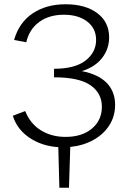

<svg xmlns="http://www.w3.org/2000/svg" viewBox="-20 -684 610 899"><path d="M309 4 303 195H258L253 5Q176 0 118 -39Q60 -78 40 -142L98 -164Q122 -104 172 -73.5Q222 -43 287 -43Q364 -43 410.5 -82Q457 -121 457 -184Q457 -248 403.5 -285Q350 -322 233 -322V-362Q331 -362 380.5 -400.5Q430 -439 430 -497Q430 -551 388.5 -583Q347 -615 279 -615Q210 -615 163.5 -581Q117 -547 103 -486L46 -497Q69 -578 132.5 -621Q196 -664 287 -664Q380 -664 435.5 -622.5Q491 -581 491 -509Q491 -455 458 -412.5Q425 -370 363 -351Q441 -336 480 -295.5Q519 -255 519 -193Q519 -140 492 -97.5Q465 -55 417 -28.5Q369 -2 309 4Z"/></svg>

Font: Isabella Sans
Style: Regular
Weight: 400
Designer: Original fonts by Christian Thalmann (Catharsis Fonts), Modifications by Cristiano Sobral
Version: Version 0.002;July 12, 2020;FontCreator 13.0.0.2655 64-bit; 